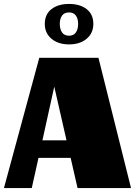

<svg xmlns="http://www.w3.org/2000/svg" viewBox="-31 -953 686 973"><path d="M0 0ZM468 -660 633 0H362L327 -153H164L130 0H-11L168 -660ZM184 -242H306L244 -514ZM196 -832Q196 -880 229.5 -906.5Q263 -933 319 -933Q375 -933 408.5 -906.5Q442 -880 442 -832Q442 -785 408 -756.5Q374 -728 319 -728Q264 -728 230 -756.5Q196 -785 196 -832ZM365 -832Q365 -858 353.5 -874Q342 -890 319 -890Q295 -890 283.5 -874Q272 -858 272 -832Q272 -805 283.5 -788.5Q295 -772 319 -772Q342 -772 353.5 -788.5Q365 -805 365 -832Z"/></svg>

Font: Sansita Black
Style: Regular
Weight: 900
Designer: Pablo Cosgaya
Foundry: Omnibus-Type
Version: Version 1.006; ttfautohint (v1.5)